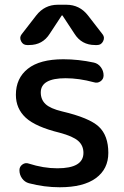

<svg xmlns="http://www.w3.org/2000/svg" viewBox="-20 -780 524 810"><path d="M232 -220Q130 -245 88.5 -283.5Q47 -322 47 -380Q47 -450 97.5 -490Q148 -530 247 -530Q311 -530 376 -516Q394 -512 405.5 -496.5Q417 -481 417 -462Q417 -446 404 -437Q391 -428 376 -433Q313 -450 257 -450Q152 -450 152 -390Q152 -360 172 -341Q192 -322 242 -310Q357 -283 397 -245.5Q437 -208 437 -135Q437 -67 384.5 -28.5Q332 10 232 10Q167 10 102 -7Q84 -12 73 -27.5Q62 -43 62 -62Q62 -77 74.5 -86Q87 -95 101 -90Q163 -70 222 -70Q332 -70 332 -135Q332 -166 310 -185.5Q288 -205 232 -220ZM260 -760Q316 -760 351 -715L413 -635Q423 -622 415 -606Q407 -590 390 -590H381Q324 -590 294 -638L244 -714Q244 -715 242 -715Q240 -715 240 -714L190 -638Q160 -590 103 -590H94Q77 -590 69 -606Q61 -622 71 -635L133 -715Q168 -760 224 -760Z"/></svg>

Font: Rounded Mplus 1c Medium
Style: Regular
Weight: 500
Version: Version 1.059.20150529